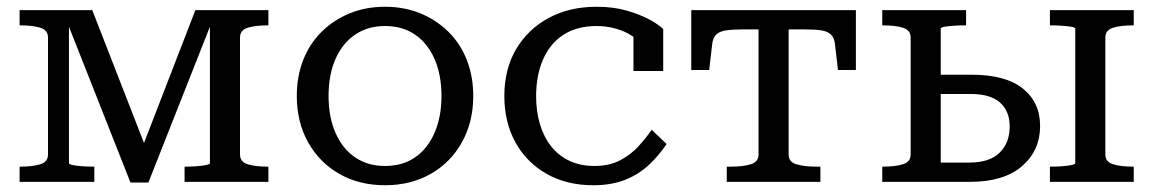

<svg xmlns="http://www.w3.org/2000/svg" viewBox="-20 -538 3412 568"><path d="M253 -508 406 -115 558 -508H774V-463H772Q736 -463 713 -456Q690 -449 690 -427V-81Q690 -59 713 -52Q736 -45 772 -45H774V0H526V-45H528Q542 -45 559 -46Q576 -47 588.5 -49.5Q601 -52 601 -55V-459L419 2H366L184 -459V-55Q184 -52 196.5 -49.5Q209 -47 226 -46Q243 -45 257 -45H259V0H38V-45H40Q76 -45 99 -52Q122 -59 122 -81V-427Q122 -449 99 -456Q76 -463 40 -463H38V-508Z M1380 -254Q1380 -177 1346.5 -117Q1313 -57 1254 -23.5Q1195 10 1119 10Q1043 10 984 -23.5Q925 -57 891.5 -117Q858 -177 858 -254Q858 -312 877 -360.5Q896 -409 931.5 -444Q967 -479 1014.5 -498.5Q1062 -518 1119 -518Q1176 -518 1223.5 -498.5Q1271 -479 1306.5 -444Q1342 -409 1361 -360.5Q1380 -312 1380 -254ZM952 -254Q952 -192 972.5 -145Q993 -98 1030.5 -72.5Q1068 -47 1119 -47Q1171 -47 1208 -72.5Q1245 -98 1265.5 -145Q1286 -192 1286 -254Q1286 -317 1265.5 -363.5Q1245 -410 1208 -435.5Q1171 -461 1119 -461Q1068 -461 1030.5 -435.5Q993 -410 972.5 -363.5Q952 -317 952 -254Z M1738 -47Q1783 -47 1815 -64Q1847 -81 1869.5 -106Q1892 -131 1908 -154L1952 -112Q1930 -79 1900.5 -51Q1871 -23 1830.5 -6.5Q1790 10 1735 10Q1656 10 1596.5 -24Q1537 -58 1504.5 -117.5Q1472 -177 1472 -254Q1472 -333 1506.5 -392Q1541 -451 1602.5 -484.5Q1664 -518 1745 -518Q1795 -518 1834.5 -506.5Q1874 -495 1901.5 -480Q1929 -465 1942 -452V-328H1854V-429Q1846 -434 1838 -439Q1795 -461 1745 -461Q1686 -461 1646 -434.5Q1606 -408 1586 -361Q1566 -314 1566 -254Q1566 -208 1577.5 -170Q1589 -132 1611 -104.5Q1633 -77 1665 -62Q1697 -47 1738 -47Z M2313 -81Q2313 -59 2336 -52Q2359 -45 2395 -45H2407V0H2130V-45H2142Q2178 -45 2201 -52Q2224 -59 2224 -81V-451H2176Q2146 -451 2127 -448Q2108 -445 2098.5 -435.5Q2089 -426 2087 -408L2078 -331H2025V-508H2512V-331H2459L2450 -408Q2448 -426 2438.5 -435.5Q2429 -445 2410.5 -448Q2392 -451 2361 -451H2313Z M2763 -317H2854Q2955 -317 3006 -276Q3057 -235 3057 -165Q3057 -93 3003.5 -46.5Q2950 0 2849 0H2590V-45H2592Q2628 -45 2651 -52Q2674 -59 2674 -81V-427Q2674 -449 2651 -456Q2628 -463 2592 -463H2590V-508H2838V-463H2835Q2821 -463 2804 -462Q2787 -461 2775 -459Q2763 -457 2763 -453ZM3161 -55V-453Q3161 -457 3148.5 -459Q3136 -461 3119 -462Q3102 -463 3088 -463H3086V-508H3334V-463H3332Q3296 -463 3273 -456Q3250 -449 3250 -427V-81Q3250 -59 3273 -52Q3296 -45 3332 -45H3334V0H3086V-45H3088Q3102 -45 3119 -46Q3136 -47 3148.5 -49.5Q3161 -52 3161 -55ZM2763 -57H2847Q2908 -57 2937.5 -86.5Q2967 -116 2967 -164Q2967 -209 2938.5 -234.5Q2910 -260 2852 -260H2763Z"/></svg>

Font: Roboto Serif 20pt
Style: Regular
Weight: 400
Designer: Greg Gazdowicz
Foundry: Commercial Type
Version: Version 1.008